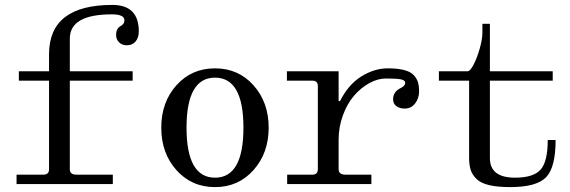

<svg xmlns="http://www.w3.org/2000/svg" viewBox="-20 -744 2304 776"><path d="M492.2 -561Q473.6 -561 461.4 -572.8Q449.2 -584.5 449.2 -603Q449.2 -628.4 466.8 -638.2Q482.9 -646.5 482.9 -662.1Q482.9 -686 432.1 -686Q262.2 -686 262.2 -587.9V-456.1H516.1V-418H262.2V-60.1Q262.2 -38.1 288.1 -38.1H436V0H46.9V-38.1H155.8Q178.2 -38.1 178.2 -60.1V-418H56.2V-456.1H178.2V-524.9Q178.2 -724.1 434.1 -724.1Q541 -724.1 541 -617.2Q541 -592.3 528.3 -576.7Q515.6 -561 492.2 -561Z M849.1 -25.9Q963.9 -25.9 963.9 -228Q963.9 -430.2 849.1 -430.2Q733.9 -430.2 733.9 -228Q733.9 -25.9 849.1 -25.9ZM849.1 12.2Q754.4 12.2 693.1 -56.4Q631.8 -125 631.8 -228Q631.8 -331.1 693.1 -399.4Q754.4 -467.8 849.1 -467.8Q943.4 -467.8 1004.6 -399.2Q1065.9 -330.6 1065.9 -228Q1065.9 -125.5 1004.6 -56.6Q943.4 12.2 849.1 12.2Z M1140.6 0V-38.1H1242.7Q1264.6 -38.1 1264.6 -60.1V-396Q1264.6 -418 1242.7 -418H1139.6V-456.1H1348.6V-335.9L1354 -335Q1387.7 -402.3 1440.4 -435.1Q1493.2 -467.8 1546.9 -467.8Q1586.9 -467.8 1613.3 -460.9Q1639.6 -454.1 1652.3 -440.2Q1665 -426.3 1669.4 -411.1Q1673.8 -396 1673.8 -374Q1673.8 -346.7 1657.7 -325.9Q1641.6 -305.2 1615.7 -305.2Q1595.2 -305.2 1582 -314.9Q1568.8 -324.7 1568.8 -342.8Q1568.8 -371.6 1595.7 -386.2Q1617.7 -396 1617.7 -409.2Q1617.7 -419.9 1600.1 -423.3Q1582.5 -426.8 1540 -426.8Q1506.8 -426.8 1472.7 -408Q1438.5 -389.2 1410.9 -357.2Q1383.3 -325.2 1366 -278.1Q1348.6 -231 1348.6 -179.2V-60.1Q1348.6 -38.1 1376 -38.1H1481V0Z M2042 12.2Q1990.7 12.2 1956.8 4.2Q1922.9 -3.9 1905.8 -20.8Q1888.7 -37.6 1882.3 -57.4Q1876 -77.1 1876 -106V-418H1753.9V-456.1H1870.6Q1880.4 -456.1 1894.5 -483.6Q1908.7 -511.2 1919.2 -548.8Q1929.7 -586.4 1929.7 -611.8V-647.9H1960V-456.1H2213.9V-418H1960V-105Q1960 -25.9 2061.5 -25.9Q2135.7 -25.9 2164.8 -58.3Q2193.8 -90.8 2193.8 -178.2H2225.6Q2225.6 -67.9 2187.3 -27.8Q2148.9 12.2 2042 12.2Z"/></svg>

Font: New Heterodox Mono
Style: Book
Weight: 400
Designer: Hao Chi Kiang <hello@hckiang.com>, Alexey Kryukov <alexios@thessalonica.org.ru>
Version: Version 0.0.3